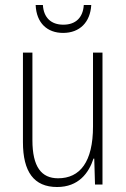

<svg xmlns="http://www.w3.org/2000/svg" viewBox="-20 -833 507 770"><path d="M346 -813H316C313 -764 285 -734 234 -734C184 -734 155 -763 152 -813H123C126 -740 170 -701 233 -701C300 -701 342 -744 346 -813ZM391 -622H353V-326C353 -184 301 -118 213 -118C146 -118 110 -164 110 -271V-622H72V-263C72 -144 116 -83 209 -83C295 -83 336 -139 355 -197H358L361 -93H391Z"/></svg>

Font: Noto Sans Telugu UI Condensed ExtraLight
Style: Regular
Weight: 200
Width: 3
Designer: Jelle Bosma - Monotype Design Team
Foundry: Monotype Imaging Inc.
Version: Version 2.005